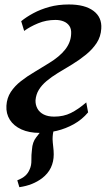

<svg xmlns="http://www.w3.org/2000/svg" viewBox="-20 -570 470 838"><path d="M64.5 247 55.5 217Q78 208 90.5 196.8Q103 185.5 109.5 169Q117.5 152 117 129.2Q116.5 106.5 119.5 83Q121.5 50 138.2 29.2Q155 8.5 167.5 -8.5L238 -48Q222 -28.5 215.8 -7.2Q209.5 14 209.5 37.5Q210 51.5 212.2 69.5Q214.5 87.5 214.5 104Q214.5 135.5 202 161.8Q189.5 188 163.5 208Q143.5 223 119.2 232.8Q95 242.5 64.5 247ZM153 10Q107 10 73.5 -5.2Q40 -20.5 23 -47.2Q6 -74 8 -108.5Q10 -142.5 27.2 -168.8Q44.5 -195 71.8 -216.2Q99 -237.5 131 -256.2Q163 -275 193 -294Q240 -322.5 264.5 -353.8Q289 -385 290.5 -421.5Q292 -443 283 -456.5Q274 -470 258 -476.5Q242 -483 222 -483Q181.5 -483 146 -468.2Q110.5 -453.5 85.5 -435L72.5 -477.5Q95 -496 125.8 -512.5Q156.5 -529 195.2 -539.8Q234 -550.5 280.5 -550.5Q350.5 -550.5 388 -522.5Q425.5 -494.5 422 -445Q420 -410 401.8 -382.2Q383.5 -354.5 355.2 -331.5Q327 -308.5 294.8 -288.8Q262.5 -269 232 -251Q205 -234.5 183.5 -216.5Q162 -198.5 149.5 -178Q137 -157.5 135 -132Q134.5 -112 143.5 -95.8Q152.5 -79.5 171 -70.2Q189.5 -61 216.5 -61Q257.5 -61 289.2 -76.8Q321 -92.5 356.5 -123L364.5 -79.5Q338 -48 302.5 -28.2Q267 -8.5 228.5 0.8Q190 10 153 10Z"/></svg>

Font: Merriweather 60pt SemiBold
Style: Italic
Weight: 600
Italic angle: -7.8°
Version: Version 2.101